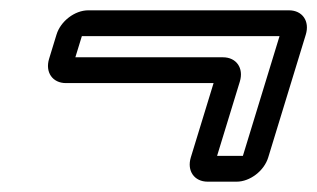

<svg xmlns="http://www.w3.org/2000/svg" viewBox="-20 -327 615 372"><path d="M412 -216H126L138.6 -257H521.6L450.6 -25H400.6L444.7 -169C452.6 -195 438 -216 412 -216ZM382.4 25H438.4C464.4 25 491.8 4 499.7 -22L572.5 -260C580.4 -286 565.9 -307 539.9 -307H150.9C124.9 -307 97.4 -286 89.5 -260L75.1 -213C67.2 -187 81.8 -166 107.8 -166H393.8L349.7 -22C341.8 4 356.4 25 382.4 25Z"/></svg>

Font: DIN Rundschrift
Style: EngKontKu
Weight: 400
Width: 3
Version: Version 1.027